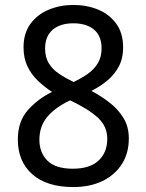

<svg xmlns="http://www.w3.org/2000/svg" viewBox="-20 -745 591 775"><path d="M276 10Q169 10 110.5 -41.5Q52 -93 52 -182Q52 -255 92.5 -300.5Q133 -346 190 -374Q158 -395 132 -420Q106 -445 90.5 -478Q75 -511 75 -554Q75 -611 103 -649Q131 -687 177 -706Q223 -725 276 -725Q331 -725 376.5 -706Q422 -687 449.5 -649Q477 -611 477 -553Q477 -510 460 -477.5Q443 -445 414.5 -421Q386 -397 349 -378Q387 -358 421.5 -331.5Q456 -305 478 -269.5Q500 -234 500 -186Q500 -126 471.5 -82Q443 -38 393 -14Q343 10 276 10ZM274 -64Q343 -64 378 -97Q413 -130 413 -185Q413 -235 375 -270Q337 -305 263 -340Q202 -311 170.5 -273Q139 -235 139 -181Q139 -129 171.5 -96.5Q204 -64 274 -64ZM277 -414Q309 -429 334.5 -447Q360 -465 375 -490Q390 -515 390 -550Q390 -600 359.5 -625.5Q329 -651 275 -651Q241 -651 215.5 -639.5Q190 -628 176 -605.5Q162 -583 162 -550Q162 -514 177 -489.5Q192 -465 218 -447.5Q244 -430 277 -414Z"/></svg>

Font: uhindi15
Style: Book
Weight: 400
Designer: Jelle Bosma - Monotype Design Team
Foundry: Monotype Imaging Inc.
Version: Version 2.003